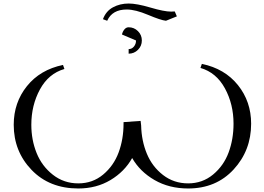

<svg xmlns="http://www.w3.org/2000/svg" viewBox="-20 -1063 1502 1091"><path d="M58 -354Q58 -480 133 -573.5Q208 -667 338 -694L346 -671Q256 -645 207 -555Q158 -465 158 -354Q158 -268 188 -193.5Q218 -119 280.5 -70Q343 -21 425 -21Q506 -21 566 -71Q626 -121 654 -196.5Q682 -272 682 -360V-369L779 -376L782 -350Q784 -263 814.5 -189.5Q845 -116 906.5 -68.5Q968 -21 1049 -21Q1130 -21 1190.5 -71Q1251 -121 1279 -196.5Q1307 -272 1307 -360Q1307 -471 1258 -561Q1209 -651 1119 -677L1127 -700Q1257 -673 1332 -579.5Q1407 -486 1407 -360Q1407 -208 1307.5 -100Q1208 8 1049 8Q941 8 858 -40Q775 -88 731 -165Q688 -88 608 -40Q528 8 425 8Q261 8 159.5 -97.5Q58 -203 58 -354ZM565 -954Q582 -1000 622 -1021.5Q662 -1043 711 -1043Q757 -1043 835 -1020Q913 -997 952 -997Q967 -997 973 -998L985 -970L923 -945Q894 -948 821.5 -978.5Q749 -1009 700 -1009Q618 -1009 589 -945ZM673 -867Q677 -884 687 -896Q697 -908 711 -908Q742 -908 764 -886Q786 -864 786 -833Q786 -802 764 -780Q742 -758 711 -758V-784Q729 -784 741 -798.5Q753 -813 753 -833Z"/></svg>

Font: Dihjauti
Style: Bold
Weight: 700
Designer: T. Christopher White
Version: Version 3.0.0